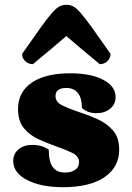

<svg xmlns="http://www.w3.org/2000/svg" viewBox="-20 -767 551 799"><path d="M243 12Q150 12 92.5 -18Q35 -48 35 -97Q35 -127 57 -145.5Q79 -164 114 -164Q155 -164 183 -144Q183 -95 199.5 -72Q216 -49 251 -49Q277 -49 293 -60.5Q309 -72 309 -91Q309 -117 281.5 -130.5Q254 -144 216 -157Q180 -170 142.5 -186.5Q105 -203 80 -233Q55 -263 55 -313Q55 -384 112 -423Q169 -462 272 -462Q358 -462 409.5 -435Q461 -408 461 -363Q461 -333 438.5 -314.5Q416 -296 381 -296Q344 -296 321 -318Q321 -358 304.5 -379.5Q288 -401 256 -401Q211 -401 211 -367Q211 -342 240 -328Q269 -314 308 -301Q346 -289 385 -271.5Q424 -254 450 -224.5Q476 -195 476 -144Q476 -71 414.5 -29.5Q353 12 243 12ZM256 -747Q271 -747 283.5 -741Q296 -735 314 -715Q332 -695 361.5 -654Q391 -613 440 -543Q440 -525 427 -512.5Q414 -500 395 -500Q348 -539 313.5 -568Q279 -597 256 -617Q233 -597 198.5 -568Q164 -539 117 -500Q98 -500 85 -512.5Q72 -525 72 -543Q121 -613 150.5 -654Q180 -695 198 -715Q216 -735 228.5 -741Q241 -747 256 -747Z"/></svg>

Font: Petrona Black
Style: Regular
Weight: 900
Designer: Ringo R. Seeber
Foundry: Ringo R. Seeber
Version: Version 2.001; ttfautohint (v1.8.3)